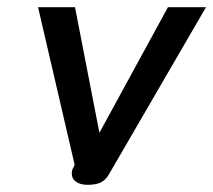

<svg xmlns="http://www.w3.org/2000/svg" viewBox="-20 -505 594 535"><path d="M180 -21Q180 -32 185 -39L188 -46L86 -485H189L257 -135L448 -485H554L284 -20Q275 -4 261.5 3Q248 10 224 10Q204 10 192 1.5Q180 -7 180 -21Z"/></svg>

Font: Niramit Medium
Style: Italic
Weight: 500
Italic angle: -10°
Designer: Katatrad Aksorn Co.,Ltd.
Foundry: Cadson Demak Co.,Ltd.
Version: Version 1.000; ttfautohint (v1.6)